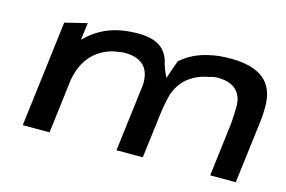

<svg xmlns="http://www.w3.org/2000/svg" viewBox="-68 -620 1125 754"><g transform="rotate(15 494.5 -242.5)"><path d="M220 -411 201 -393 210 -463 120 -441 67 -10H176L203 -230C212 -282 234 -321 265 -347C291 -368 321 -382 362 -386C365 -387 374 -388 381 -388C455 -388 485 -349 482 -285L448 -10H555L578 -195C582 -224 587 -252 595 -279C607 -311 626 -336 651 -353C671 -367 694 -377 725 -382C734 -386 747 -388 760 -388C827 -388 859 -353 859 -297C858 -275 858 -250 855 -222L829 -10H933L964 -260C967 -281 968 -299 968 -318C972 -432 902 -485 744 -472C679 -464 633 -447 590 -410C585 -396 579 -379 573 -362L564 -335L553 -359C550 -366 547 -373 545 -381V-382H544C533 -442 494 -475 414 -475C323 -475 267 -450 220 -411Z"/></g></svg>

Font: Bluebird
Style: LiExtObl
Weight: 300
Designer: Jasper
Foundry: Cannot Into Space Fonts
Version: Version 0.98